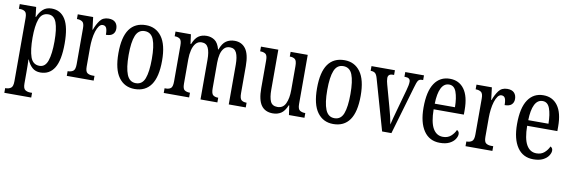

<svg xmlns="http://www.w3.org/2000/svg" viewBox="-55 -978 4888 1646"><g transform="rotate(10 2389.0 -155.0)"><path d="M14 236V195H20Q44 195 63 182.5Q82 170 82 123V-427Q82 -471 65 -483Q48 -495 22 -495H12V-536H155L165 -451H168Q185 -493 214 -519.5Q243 -546 289 -546Q367 -546 408.5 -479.5Q450 -413 450 -269Q450 -124 408.5 -56.5Q367 11 287 11Q244 11 216 -14Q188 -39 171 -81H168Q169 -59 169.5 -30.5Q170 -2 170 33V128Q170 172 189 183.5Q208 195 231 195H248V236ZM270 -44Q320 -44 340.5 -104Q361 -164 361 -273Q361 -380 340.5 -436Q320 -492 270 -492Q212 -492 191 -433.5Q170 -375 170 -272Q170 -164 191 -104Q212 -44 270 -44Z M516 0V-41H519Q545 -41 563.5 -53.5Q582 -66 582 -113V-427Q582 -471 564 -483Q546 -495 520 -495H517V-536H651L664 -428H667Q684 -476 710 -511Q736 -546 785 -546Q825 -546 844.5 -525.5Q864 -505 864 -471Q864 -441 845 -423Q826 -405 785 -405Q785 -446 776 -464.5Q767 -483 744 -483Q726 -483 712 -464Q698 -445 688.5 -414.5Q679 -384 674.5 -347.5Q670 -311 670 -276V-108Q670 -64 688 -52.5Q706 -41 731 -41H750V0Z M1107 10Q1019 10 968.5 -59Q918 -128 918 -269Q918 -409 966.5 -477.5Q1015 -546 1110 -546Q1197 -546 1247.5 -477.5Q1298 -409 1298 -269Q1298 -128 1249.5 -59Q1201 10 1107 10ZM1109 -41Q1165 -41 1187 -99Q1209 -157 1209 -269Q1209 -381 1186.5 -437.5Q1164 -494 1108 -494Q1053 -494 1030 -437.5Q1007 -381 1007 -269Q1007 -157 1030.5 -99Q1054 -41 1109 -41Z M1360 0V-41H1372Q1398 -41 1414 -53.5Q1430 -66 1430 -113V-426Q1430 -471 1413 -483Q1396 -495 1370 -495H1368V-536H1502L1513 -454H1518Q1538 -505 1567 -525.5Q1596 -546 1639 -546Q1678 -546 1708.5 -525Q1739 -504 1754 -448H1757Q1777 -504 1808.5 -525Q1840 -546 1882 -546Q1944 -546 1978.5 -499Q2013 -452 2013 -349V-113Q2013 -66 2029 -53.5Q2045 -41 2072 -41H2074V0H1926V-347Q1926 -412 1909.5 -448Q1893 -484 1852 -484Q1820 -484 1801 -463Q1782 -442 1774 -408.5Q1766 -375 1766 -335V-113Q1766 -66 1782 -53.5Q1798 -41 1824 -41H1827V0H1680V-347Q1680 -412 1663.5 -448Q1647 -484 1606 -484Q1574 -484 1554.5 -461Q1535 -438 1526 -401Q1517 -364 1517 -321V-108Q1517 -63 1535 -52Q1553 -41 1579 -41H1581V0Z M2310 10Q2243 10 2209.5 -36.5Q2176 -83 2176 -186V-428Q2176 -472 2159 -483.5Q2142 -495 2116 -495H2112V-536H2263V-188Q2263 -120 2279 -85.5Q2295 -51 2340 -51Q2389 -51 2410.5 -96.5Q2432 -142 2432 -215V-422Q2432 -470 2415.5 -482.5Q2399 -495 2373 -495H2370V-536H2519V-109Q2519 -64 2537.5 -52.5Q2556 -41 2581 -41H2585V0H2450L2438 -82H2434Q2412 -29 2381.5 -9.5Q2351 10 2310 10Z M2836 10Q2748 10 2697.5 -59Q2647 -128 2647 -269Q2647 -409 2695.5 -477.5Q2744 -546 2839 -546Q2926 -546 2976.5 -477.5Q3027 -409 3027 -269Q3027 -128 2978.5 -59Q2930 10 2836 10ZM2838 -41Q2894 -41 2916 -99Q2938 -157 2938 -269Q2938 -381 2915.5 -437.5Q2893 -494 2837 -494Q2782 -494 2759 -437.5Q2736 -381 2736 -269Q2736 -157 2759.5 -99Q2783 -41 2838 -41Z M3135 -442Q3126 -474 3112.5 -484.5Q3099 -495 3074 -495V-536H3278V-495H3267Q3245 -495 3235 -485.5Q3225 -476 3225 -459Q3225 -446 3227.5 -432.5Q3230 -419 3234 -405L3285 -220Q3296 -183 3306 -140Q3316 -97 3320 -71Q3325 -91 3334 -127.5Q3343 -164 3356 -208L3405 -384Q3419 -432 3419 -460Q3419 -495 3376 -495H3368V-536H3531V-495H3520Q3497 -495 3487 -479.5Q3477 -464 3464 -417L3342 0H3261Z M3764 10Q3673 10 3624 -62Q3575 -134 3575 -264Q3575 -405 3622.5 -475.5Q3670 -546 3756 -546Q3836 -546 3881 -484.5Q3926 -423 3926 -304V-264H3663Q3664 -152 3694.5 -98.5Q3725 -45 3782 -45Q3823 -45 3850 -68.5Q3877 -92 3891 -124Q3899 -120 3905 -112.5Q3911 -105 3911 -91Q3911 -71 3895.5 -47Q3880 -23 3847.5 -6.5Q3815 10 3764 10ZM3840 -313Q3839 -395 3820.5 -445.5Q3802 -496 3758 -496Q3713 -496 3689.5 -448.5Q3666 -401 3664 -313Z M3987 0V-41H3990Q4016 -41 4034.5 -53.5Q4053 -66 4053 -113V-427Q4053 -471 4035 -483Q4017 -495 3991 -495H3988V-536H4122L4135 -428H4138Q4155 -476 4181 -511Q4207 -546 4256 -546Q4296 -546 4315.5 -525.5Q4335 -505 4335 -471Q4335 -441 4316 -423Q4297 -405 4256 -405Q4256 -446 4247 -464.5Q4238 -483 4215 -483Q4197 -483 4183 -464Q4169 -445 4159.5 -414.5Q4150 -384 4145.5 -347.5Q4141 -311 4141 -276V-108Q4141 -64 4159 -52.5Q4177 -41 4202 -41H4221V0Z M4578 10Q4487 10 4438 -62Q4389 -134 4389 -264Q4389 -405 4436.5 -475.5Q4484 -546 4570 -546Q4650 -546 4695 -484.5Q4740 -423 4740 -304V-264H4477Q4478 -152 4508.5 -98.5Q4539 -45 4596 -45Q4637 -45 4664 -68.5Q4691 -92 4705 -124Q4713 -120 4719 -112.5Q4725 -105 4725 -91Q4725 -71 4709.5 -47Q4694 -23 4661.5 -6.5Q4629 10 4578 10ZM4654 -313Q4653 -395 4634.5 -445.5Q4616 -496 4572 -496Q4527 -496 4503.5 -448.5Q4480 -401 4478 -313Z"/></g></svg>

Font: Noto Serif Lao ExtraCondensed
Style: Regular
Weight: 400
Width: 2
Designer: Monotype Design Team
Foundry: Monotype Imaging Inc.
Version: Version 2.003; ttfautohint (v1.8.4.7-5d5b)